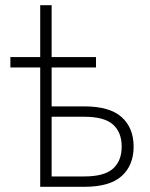

<svg xmlns="http://www.w3.org/2000/svg" viewBox="-20 -720 580 740"><path d="M20 -500H135V-700H179V-500H350V-460H179V-310H305Q403 -310 449 -268.5Q495 -227 495 -155Q495 -83 449 -41.5Q403 0 305 0H135V-460H20ZM179 -270V-40H305Q382 -40 415.5 -70Q449 -100 449 -155Q449 -210 415.5 -240Q382 -270 305 -270Z"/></svg>

Font: PT Root UI Web Light
Style: Regular
Weight: 300
Designer: Vitaly Kuzmin
Foundry: ParaType Ltd.
Version: Version 1.000W